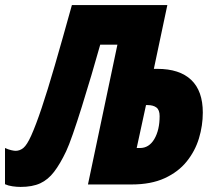

<svg xmlns="http://www.w3.org/2000/svg" viewBox="-59 -734 852 764"><path d="M22.9 9.8Q7.3 9.8 -9.5 7.3Q-26.4 4.9 -39.1 -1V-145Q-26.4 -139.2 -14.6 -136.5Q-2.9 -133.8 2.9 -133.8Q20 -133.8 34.2 -145.5Q48.3 -157.2 64.9 -193.8Q84 -236.3 106.9 -304.7Q129.9 -373 159.2 -473.9Q188.5 -574.7 227.1 -713.9H606.9L553.2 -460H566.9Q655.8 -460 701.9 -416Q748 -372.1 748 -286.1Q748 -234.4 732.7 -183.6Q717.3 -132.8 683.8 -91.3Q650.4 -49.8 596.2 -24.9Q542 0 464.8 0H291L408.2 -556.2H339.8Q323.7 -499 304.7 -434.6Q285.6 -370.1 266.6 -309.3Q247.6 -248.5 231.2 -201.4Q214.8 -154.3 204.1 -131.8Q180.2 -81.5 156.2 -50.3Q132.3 -19 101.1 -4.6Q69.8 9.8 22.9 9.8ZM484.9 -145H498Q534.2 -145 555.2 -180.9Q576.2 -216.8 576.2 -272Q576.2 -296.4 563.5 -306.2Q550.8 -315.9 527.8 -315.9H522Z"/></svg>

Font: Open Sans Condensed ExtraBold
Style: Italic
Weight: 800
Width: 3
Italic angle: -12°
Designer: Monotype Design Team
Foundry: Monotype Imaging Inc.
Version: Version 3.003; ttfautohint (v1.8.4)